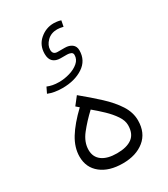

<svg xmlns="http://www.w3.org/2000/svg" viewBox="-190 -860 831 948"><g transform="rotate(-30 225.5 -386.5)"><path d="M273.9 -772.5Q280.8 -772.5 292 -771.2Q303.2 -770 314.5 -766.1L308.1 -732.9Q287.6 -737.8 273.9 -737.8Q238.3 -737.8 216.1 -715.3Q193.8 -692.9 193.8 -667Q193.8 -640.1 220.7 -640.1H261.7Q286.1 -640.1 302 -628.2Q317.9 -616.2 317.9 -593.3Q317.9 -535.6 270.5 -504.4Q223.1 -473.1 152.8 -473.1Q106 -473.1 71.8 -487.3L87.4 -519.5Q101.1 -513.7 117.2 -510.5Q133.3 -507.3 153.8 -507.3Q184.1 -507.3 214.6 -516.4Q245.1 -525.4 265.4 -543Q285.6 -560.5 285.6 -585.4Q285.6 -597.2 275.6 -601.3Q265.6 -605.5 254.4 -605.5H217.8Q190.9 -605.5 175.5 -619.6Q160.2 -633.8 160.2 -663.1Q160.2 -712.4 194.8 -742.4Q229.5 -772.5 273.9 -772.5ZM178.7 -348.6 161.6 -363.3 196.3 -407.7Q250.5 -363.3 295.9 -321.3Q341.3 -279.3 368.4 -237.1Q395.5 -194.8 395.5 -149.4Q395.5 -78.6 348.4 -40.3Q301.3 -2 225.6 -2Q147.5 -2 101.6 -38.6Q55.7 -75.2 55.7 -137.7Q55.7 -189 86.9 -240Q118.2 -291 178.7 -348.6ZM341.3 -153.3Q341.3 -179.7 322.5 -207.5Q303.7 -235.4 275.9 -262Q248 -288.6 219.7 -312Q176.8 -272 143.8 -230.2Q110.8 -188.5 110.8 -144Q110.8 -103.5 140.6 -81.5Q170.4 -59.6 225.1 -59.6Q281.2 -59.6 311.3 -82Q341.3 -104.5 341.3 -153.3Z"/></g></svg>

Font: Vazirmatn RD UI FD ExtraLight
Style: Regular
Weight: 200
Designer: Saber Rastikerdar
Foundry: Saber Rastikerdar
Version: Version 33.003